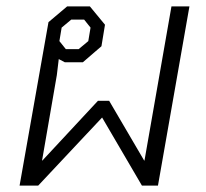

<svg xmlns="http://www.w3.org/2000/svg" viewBox="-20 -578 641 598"><path d="M131 -509 189 -558H260L307 -501L296 -434L238 -384H182L163 -394L157 -344L111 -78H112L285 -264H320L429 -78H430L514 -558H570L472 0H422L298 -212L99 0H41ZM225 -425 255 -450 262 -492 242 -517H202L172 -492L165 -450L185 -425Z"/></svg>

Font: Chakra Petch Light
Style: Italic
Weight: 300
Italic angle: -10°
Designer: Katatrad Aksorn Co.,Ltd.
Foundry: Cadson Demak Co.,Ltd.
Version: Version 1.000; ttfautohint (v1.6)